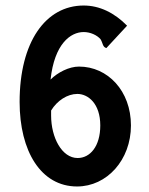

<svg xmlns="http://www.w3.org/2000/svg" viewBox="-20 -656 540 695"><path d="M283 -636C145 -636 51 -504 51 -287C51 -109 128 19 259 19C367 19 454 -77 454 -202C454 -327 370 -415 266 -415C230 -415 189 -394 163 -368C177 -497 235 -540 283 -540C307 -540 331 -529 344 -514C353 -499 351 -486 365 -482L440 -563C394 -610 340 -636 283 -636ZM260 -316C299 -316 343 -281 343 -202C343 -126 306 -84 261 -84C204 -84 165 -158 165 -238V-256C187 -292 224 -316 260 -316Z"/></svg>

Font: Inconsolata
Style: Bold
Weight: 700
Monospace: yes
Designer: Raph Levien, Kirill Tkachev(cyreal.org)
Foundry: Raph Levien, Kirill Tkachev(cyreal.org)
Version: Version 1.014